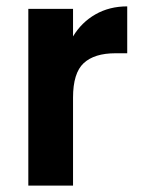

<svg xmlns="http://www.w3.org/2000/svg" viewBox="-20 -582 444 602"><path d="M68.8 0V-554.2H209V-467.8Q235.8 -512.2 279.5 -537.1Q323.2 -562 378.9 -562V-415H341.8Q275.9 -415 242.4 -384Q209 -353 209 -275.9V0Z"/></svg>

Font: Poppins SemiBold
Style: Regular
Weight: 600
Designer: Ninad Kale (Devanagari), Jonny Pinhorn (Latin)
Foundry: Indian Type Foundry
Version: 4.004